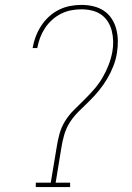

<svg xmlns="http://www.w3.org/2000/svg" viewBox="-20 -763 540 783"><path d="M126 0V-18H187L211 -162Q215 -189 222.5 -216.5Q230 -244 245 -268.5Q260 -293 281 -314Q302 -335 323 -355.5Q344 -376 363.5 -398.5Q383 -421 397.5 -445.5Q412 -470 422.5 -497Q433 -524 438 -551Q442 -572 441.5 -594Q441 -616 436 -636.5Q431 -657 420 -674.5Q409 -692 392.5 -703.5Q376 -715 355 -720Q334 -725 312 -725Q291 -725 270 -721Q249 -717 229 -707Q209 -697 192 -681.5Q175 -666 163 -647.5Q151 -629 143.5 -609Q136 -589 132 -567Q132 -567 132 -567Q132 -567 132 -567H113Q113 -567 113 -567Q113 -567 113 -567Q117 -591 125.5 -613.5Q134 -636 147.5 -657Q161 -678 179.5 -695Q198 -712 220 -723Q242 -734 265.5 -738.5Q289 -743 312 -743Q337 -743 360.5 -737.5Q384 -732 403 -719.5Q422 -707 435 -687.5Q448 -668 454 -645Q460 -622 460.5 -597.5Q461 -573 457 -548Q453 -521 442.5 -494Q432 -467 417.5 -442.5Q403 -418 384.5 -395Q366 -372 345 -351.5Q324 -331 302.5 -310Q281 -289 265.5 -265Q250 -241 242 -213.5Q234 -186 230 -159L207 -18H266V0Z"/></svg>

Font: Iosevka Slab Thin
Style: Italic
Weight: 100
Italic angle: -9°
Monospace: yes
Designer: Belleve Invis
Foundry: Belleve Invis
Version: Version 11.1.1; ttfautohint (v1.8.3)